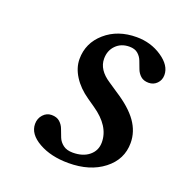

<svg xmlns="http://www.w3.org/2000/svg" viewBox="-91 -518 574 608"><g transform="rotate(20 196.5 -214.5)"><path d="M61 -70.8Q61 -89.4 72.8 -102.3Q84.5 -115.2 101.1 -115.2Q118.7 -115.2 128.9 -106Q139.2 -96.7 143.8 -83.7Q148.4 -70.8 153.8 -57.6Q159.2 -44.4 171.4 -35.2Q183.6 -25.9 204.1 -25.9Q238.3 -25.9 259 -43Q279.8 -60.1 279.8 -87.9Q279.8 -142.6 217.8 -185.1L191.9 -203.1Q159.2 -225.6 141.1 -254.2Q123 -282.7 123 -312Q123 -366.2 164.8 -402.6Q206.5 -439 270 -439Q317.9 -439 355.5 -413.6Q393.1 -388.2 393.1 -356Q393.1 -338.9 381.8 -327.4Q370.6 -315.9 354 -315.9Q336.9 -315.9 326.9 -325Q316.9 -334 312.3 -346.7Q307.6 -359.4 302.7 -372.1Q297.9 -384.8 287.4 -393.8Q276.9 -402.8 258.8 -402.8Q231 -402.8 213.4 -385Q195.8 -367.2 195.8 -339.8Q195.8 -302.2 237.8 -274.9L269 -253.9Q319.3 -221.7 342.8 -188.5Q366.2 -155.3 366.2 -117.2Q366.2 -61.5 320.3 -25.9Q274.4 9.8 202.1 9.8Q143.1 9.8 102.1 -13.4Q61 -36.6 61 -70.8Z"/></g></svg>

Font: Common Serif Medium
Style: Italic
Weight: 500
Italic angle: -12°
Designer: Philipp H. Poll, Khaled Hosny
Foundry: Stefan Peev, Context Ltd.
Version: Version 1.026